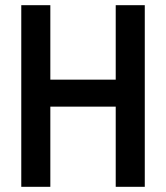

<svg xmlns="http://www.w3.org/2000/svg" viewBox="-20 -720 640 740"><path d="M62 0H174V-309H426V0H538V-700H426V-413H174V-700H62Z"/></svg>

Font: CommitMono
Style: 600Regular
Weight: 600
Monospace: yes
Designer: Eigil Nikolajsen
Foundry: Eigil Nikolajsen
Version: Version 1.143